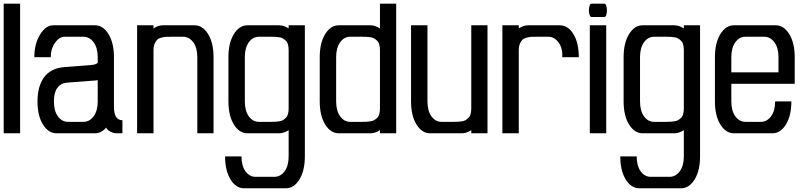

<svg xmlns="http://www.w3.org/2000/svg" viewBox="-20 -722 4387 1040"><path d="M0 0V-702.1H88.9V0Z M484.9 -285.2 337.9 -273.9Q307.6 -270 289.8 -244.9Q272 -219.7 272 -172.9Q272 -121.6 293.7 -91.8Q315.4 -62 348.1 -62H432.1Q464.8 -62 487.1 -91.8Q509.3 -121.6 509.3 -172.9V-288.1Q497.6 -285.2 484.9 -285.2ZM494.1 0H286.1Q242.2 0 212.6 -47.6Q183.1 -95.2 183.1 -172.9Q183.1 -211.9 191.4 -243.9Q199.7 -275.9 217 -301Q234.4 -326.2 263.4 -341.3Q292.5 -356.4 332 -358.9L477.1 -370.1Q495.6 -371.6 509.3 -380.9V-412.1Q509.3 -463.4 487.1 -493.2Q464.8 -522.9 432.1 -522.9H330.1Q301.3 -522.9 278.1 -490.7Q254.9 -458.5 254.9 -412.1H166Q166 -484.9 197 -534.9Q228 -585 268.1 -585H494.1Q538.1 -585 567.6 -537.4Q597.2 -489.7 597.2 -412.1V-144Q597.2 -70.8 643.1 -70.8V0H612.3Q595.7 0 578.6 -8.5Q561.5 -17.1 555.2 -30.8Q528.8 0 494.1 0Z M1136.7 0H1048.8V-412.1Q1048.8 -463.4 1026.6 -493.2Q1004.4 -522.9 971.7 -522.9H905.8Q888.2 -522.9 879.2 -522.5Q870.1 -522 855 -518.3Q839.8 -514.6 832 -507.6Q824.2 -500.5 817.9 -485.8Q811.5 -471.2 811.5 -450.2V0H722.7V-585H811.5V-567.9Q835.9 -585 861.8 -585H1033.7Q1077.6 -585 1107.2 -537.4Q1136.7 -489.7 1136.7 -412.1Z M1543.5 -134.8V-450.2Q1543.5 -467.8 1539.8 -481Q1536.1 -494.1 1527.8 -501.7Q1519.5 -509.3 1512.2 -513.9Q1504.9 -518.6 1491.2 -520.3Q1477.5 -522 1470.2 -522.5Q1462.9 -522.9 1448.2 -522.9H1382.3Q1349.6 -522.9 1327.9 -493.2Q1306.2 -463.4 1306.2 -412.1V-172.9Q1306.2 -121.1 1327.9 -91.6Q1349.6 -62 1382.3 -62H1448.2Q1462.9 -62 1470.2 -62.5Q1477.5 -63 1491.2 -64.7Q1504.9 -66.4 1512.2 -71Q1519.5 -75.7 1527.8 -83.3Q1536.1 -90.8 1539.8 -104Q1543.5 -117.2 1543.5 -134.8ZM1364.3 235.8H1466.3Q1499 235.8 1521.2 206.1Q1543.5 176.3 1543.5 125V-17.1Q1517.6 0 1492.2 0H1320.3Q1276.4 0 1246.8 -47.6Q1217.3 -95.2 1217.3 -172.9V-412.1Q1217.3 -489.7 1246.8 -537.4Q1276.4 -585 1320.3 -585H1492.2Q1517.6 -585 1543.5 -567.9V-585H1631.3V125Q1631.3 202.6 1601.8 250.2Q1572.3 297.9 1528.3 297.9H1302.2Q1258.3 297.9 1228.8 250.2Q1199.2 202.6 1199.2 125H1288.1Q1288.1 176.3 1309.8 206.1Q1331.5 235.8 1364.3 235.8Z M2038.1 -134.8V-450.2Q2038.1 -467.8 2034.4 -481Q2030.8 -494.1 2022.5 -501.7Q2014.2 -509.3 2006.8 -513.9Q1999.5 -518.6 1985.8 -520.3Q1972.2 -522 1964.8 -522.5Q1957.5 -522.9 1942.9 -522.9H1877Q1844.2 -522.9 1822.5 -493.2Q1800.8 -463.4 1800.8 -412.1V-172.9Q1800.8 -121.6 1822.5 -91.8Q1844.2 -62 1877 -62H1942.9Q1957.5 -62 1964.8 -62.5Q1972.2 -63 1985.8 -64.7Q1999.5 -66.4 2006.8 -71Q2014.2 -75.7 2022.5 -83.3Q2030.8 -90.8 2034.4 -104Q2038.1 -117.2 2038.1 -134.8ZM2126 -702.1V0H2038.1V-17.1Q2012.2 0 1986.8 0H1814.9Q1771 0 1741.5 -47.6Q1711.9 -95.2 1711.9 -172.9V-412.1Q1711.9 -489.7 1741.5 -537.4Q1771 -585 1814.9 -585H1986.8Q2012.2 -585 2038.1 -567.9V-702.1Z M2532.7 -17.1Q2506.8 0 2481.4 0H2309.6Q2265.6 0 2236.1 -47.6Q2206.5 -95.2 2206.5 -172.9V-585H2295.4V-172.9Q2295.4 -121.6 2317.1 -91.8Q2338.9 -62 2371.6 -62H2437.5Q2452.1 -62 2459.5 -62.5Q2466.8 -63 2480.5 -64.7Q2494.1 -66.4 2501.5 -71Q2508.8 -75.7 2517.1 -83.3Q2525.4 -90.8 2529.1 -104Q2532.7 -117.2 2532.7 -134.8V-585H2620.6V0H2532.7Z M2790 -450.2V0H2701.2V-585H2790V-567.9Q2814.5 -585 2840.3 -585H3012.2Q3056.6 -585 3085.9 -537.6Q3115.2 -490.2 3115.2 -412.1H3025.4Q3028.8 -460 3005.9 -491.5Q2982.9 -522.9 2950.2 -522.9H2884.3Q2866.7 -522.9 2857.7 -522.5Q2848.6 -522 2833.5 -518.3Q2818.4 -514.6 2810.5 -507.6Q2802.7 -500.5 2796.4 -485.8Q2790 -471.2 2790 -450.2Z M3253.9 -702.1Q3259.8 -702.1 3263.7 -691.7Q3267.6 -681.2 3267.6 -666Q3267.6 -650.9 3263.7 -640.4Q3259.8 -629.9 3253.9 -629.9H3183.6Q3177.7 -629.9 3173.8 -640.4Q3169.9 -650.9 3169.9 -666Q3169.9 -681.2 3173.8 -691.7Q3177.7 -702.1 3183.6 -702.1ZM3174.8 0V-585H3263.7V0Z M3684.1 -134.8V-450.2Q3684.1 -467.8 3680.4 -481Q3676.8 -494.1 3668.5 -501.7Q3660.2 -509.3 3652.8 -513.9Q3645.5 -518.6 3631.8 -520.3Q3618.2 -522 3610.8 -522.5Q3603.5 -522.9 3588.9 -522.9H3522.9Q3490.2 -522.9 3468.5 -493.2Q3446.8 -463.4 3446.8 -412.1V-172.9Q3446.8 -121.1 3468.5 -91.6Q3490.2 -62 3522.9 -62H3588.9Q3603.5 -62 3610.8 -62.5Q3618.2 -63 3631.8 -64.7Q3645.5 -66.4 3652.8 -71Q3660.2 -75.7 3668.5 -83.3Q3676.8 -90.8 3680.4 -104Q3684.1 -117.2 3684.1 -134.8ZM3504.9 235.8H3606.9Q3639.6 235.8 3661.9 206.1Q3684.1 176.3 3684.1 125V-17.1Q3658.2 0 3632.8 0H3460.9Q3417 0 3387.5 -47.6Q3357.9 -95.2 3357.9 -172.9V-412.1Q3357.9 -489.7 3387.5 -537.4Q3417 -585 3460.9 -585H3632.8Q3658.2 -585 3684.1 -567.9V-585H3772V125Q3772 202.6 3742.4 250.2Q3712.9 297.9 3668.9 297.9H3442.9Q3398.9 297.9 3369.4 250.2Q3339.8 202.6 3339.8 125H3428.7Q3428.7 176.3 3450.4 206.1Q3472.2 235.8 3504.9 235.8Z M4284.7 -412.1V-268.1H3941.4V-172.9Q3941.4 -121.6 3963.1 -91.8Q3984.9 -62 4017.6 -62H4101.6Q4134.3 -62 4156.5 -91.8Q4178.7 -121.6 4178.7 -172.9H4266.6Q4266.6 -95.2 4237.1 -47.6Q4207.5 0 4163.6 0H3955.6Q3911.6 0 3882.1 -47.6Q3852.5 -95.2 3852.5 -172.9V-412.1Q3852.5 -489.7 3882.1 -537.4Q3911.6 -585 3955.6 -585H4181.6Q4225.6 -585 4255.1 -537.4Q4284.7 -489.7 4284.7 -412.1ZM4196.8 -330.1V-412.1Q4196.8 -463.4 4174.6 -493.2Q4152.3 -522.9 4119.6 -522.9H4017.6Q3984.9 -522.9 3963.1 -493.2Q3941.4 -463.4 3941.4 -412.1V-330.1Z"/></svg>

Font: Favorite Color
Style: Regular
Weight: 400
Designer: Bryce Wilner
Version: Version 1.000;PS 1.0;hotconv 16.6.51;makeotf.lib2.5.65220 DE